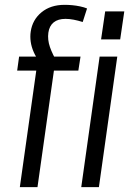

<svg xmlns="http://www.w3.org/2000/svg" viewBox="-20 -774 546 794"><path d="M130 -482H51L59 -540H165L145 -516Q129 -537 119.5 -558.5Q110 -580 107 -601.5Q104 -623 107 -643Q114 -692 151.5 -723Q189 -754 247 -754Q263 -754 279 -752.5Q295 -751 311.5 -747.5Q328 -744 340 -739L322 -683Q303 -689 285 -692.5Q267 -696 251 -696Q220 -696 202 -681.5Q184 -667 180 -639Q176 -610 186.5 -579.5Q197 -549 219 -513L173 -540H313L304 -482H203L135 0H62ZM465 -540 389 0H316L392 -540ZM494 -727 477 -611H398L415 -727Z"/></svg>

Font: Pathway Extreme SemiCondensed Light
Style: Italic
Weight: 300
Width: 4
Italic angle: -8°
Version: Version 1.001;gftools[0.9.26]